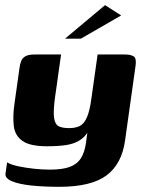

<svg xmlns="http://www.w3.org/2000/svg" viewBox="-20 -609 559 740"><path d="M208.5 111Q150.8 111 102.7 106.2Q54.6 101.3 26.7 89.8Q-1.2 78.4 1.2 60L7.4 16.8Q22.4 25.8 50.3 31.8Q78.3 37.8 111 41.3Q143.6 44.8 171.6 44.8Q219.6 44.8 248.1 34.6Q276.5 24.4 291.5 1.3Q306.4 -21.7 311.3 -58.3L316.6 -97.2Q303.2 -77.2 282.9 -65.7Q262.7 -54.1 233.4 -49.7Q204.1 -45.3 160.9 -45.3Q95.8 -45.3 66.8 -65.7Q37.7 -86 33.2 -123Q28.7 -160 35.7 -209L55.2 -347.4Q57.2 -362.4 61.8 -374Q66.4 -385.7 78.2 -392.3Q90 -399 113.9 -399H215.4Q211.4 -373 209 -353.9Q206.5 -334.8 204 -318.4Q201.5 -302 199.1 -282.9Q196.6 -263.8 192.6 -237.8Q184.6 -180.8 188.4 -154.8Q192.2 -128.9 206.9 -122Q221.7 -115.2 246 -115.2Q270.7 -115.2 287.1 -123.2Q303.6 -131.2 314.8 -156.2Q326.1 -181.2 332.8 -233.3L356.2 -399H460.2Q484 -399 495.3 -391.7Q506.6 -384.4 502.5 -355.7L462 -67.4Q449.3 23.4 390.3 67.2Q331.3 111 208.5 111ZM230.6 -460 384.9 -589.2 447 -549.5 291.7 -460Z"/></svg>

Font: Genos Thin
Style: Italic
Weight: 100
Italic angle: -8°
Designer: Robert E. Leuschke
Foundry: Robert E. Leuschke
Version: Version 1.010